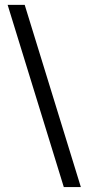

<svg xmlns="http://www.w3.org/2000/svg" viewBox="-20 -718 353 786"><path d="M81.1 -698.2 311 47.9H241.2L11.2 -698.2Z"/></svg>

Font: Linux Biolinum O
Style: Bold
Weight: 700
Designer: Philipp H. Poll
Foundry: Philipp H. Poll
Version: Version 1.3.2